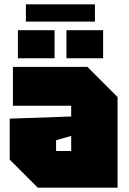

<svg xmlns="http://www.w3.org/2000/svg" viewBox="-20 -870 600 890"><path d="M25 -130V-320L310 -330V-380H40V-560H385L525 -420V0H155ZM240 -220V-170H310V-240ZM63 -600V-730H233V-600ZM288 -600V-730H458V-600ZM100 -770V-850H420V-770Z"/></svg>

Font: Tektur SemiCondensed Black
Style: Regular
Weight: 900
Width: 4
Designer: Adam Jagosz
Foundry: Adam Jagosz
Version: Version 1.005;gftools[0.9.30]